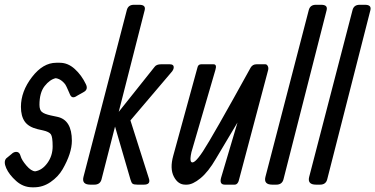

<svg xmlns="http://www.w3.org/2000/svg" viewBox="-40 -779 1583 810"><path d="M197.3 -514.2H212.4Q246.6 -514.2 275.4 -488Q304.2 -461.9 322.3 -423.8Q332.5 -402.8 315.4 -392.1L285.2 -375Q264.2 -359.9 255.4 -379.9Q254.4 -381.8 247.3 -398.4Q240.2 -415 235.8 -422.1Q231.4 -429.2 220.5 -438Q209.5 -446.8 195.3 -449.2Q170.4 -443.8 148.4 -416Q126.5 -388.2 126.5 -336.9Q126.5 -314.9 137 -306.4Q147.5 -297.9 174.3 -292L202.1 -286.1Q263.2 -272.9 263.2 -185.1Q263.2 -132.8 224.1 -64.9Q205.6 -33.2 173.3 -11Q141.1 11.2 103.5 11.2H96.2Q58.1 11.2 28.3 -15.4Q-1.5 -42 -13.7 -69.6Q-25.9 -97.2 -13.7 -110.8L8.3 -128.9Q18.6 -139.2 30.5 -138.2Q42.5 -137.2 46.9 -120.6Q51.3 -104 71.3 -80.6Q91.3 -57.1 108.4 -56.2Q138.2 -61 160.2 -91.6Q182.1 -122.1 182.1 -161.6Q182.1 -201.2 174.8 -212.2Q167.5 -223.1 141.1 -229L119.1 -233.9Q80.6 -243.2 64.5 -266.1Q48.3 -289.1 48.3 -328.1Q48.3 -393.1 94.7 -453.6Q141.1 -514.2 197.3 -514.2Z M570.3 -735.8 460.9 -307.1 612.3 -497.1Q620.1 -507.8 639.2 -507.8H676.3Q691.9 -507.8 692.9 -496.8Q693.8 -485.8 682.1 -473.1L510.3 -271L587.9 -26.9Q597.2 0 566.9 0H540Q524.9 0 519.5 -3.9Q514.2 -7.8 510.3 -22L445.3 -245.1L388.2 -22Q382.3 0 357.9 0H341.3Q304.2 0 312 -32.2L495.1 -736.8Q501 -758.8 524.9 -758.8H547.9Q576.2 -758.8 570.3 -735.8Z M961.9 -262.2 870.6 -108.9Q838.9 -54.2 805.9 -27.1Q772.9 0 748 0H741.7Q710.9 0 693.4 -33.9Q675.8 -67.9 690.9 -122.1L793 -494.1Q795.9 -507.8 808.6 -507.8H860.8Q876 -507.8 868.7 -483.9L767.6 -137.2Q760.7 -106 765.6 -97.2Q776.9 -81.1 815.9 -140.1Q855 -199.2 1017.6 -494.1Q1025.9 -507.8 1042 -507.8H1079.6Q1085.9 -507.8 1089.8 -500Q1093.8 -492.2 1090.8 -481.9L969.7 -25.9Q964.8 0 949.7 0H908.7Q884.8 0 892.6 -28.8Z M1337.9 -735.8 1155.8 -22Q1149.9 0 1125.5 0H1108.9Q1071.8 0 1079.6 -32.2L1262.7 -736.8Q1268.6 -758.8 1292.5 -758.8H1315.4Q1343.8 -758.8 1337.9 -735.8Z M1522.5 -735.8 1340.3 -22Q1334.5 0 1310.1 0H1293.5Q1256.3 0 1264.2 -32.2L1447.3 -736.8Q1453.1 -758.8 1477.1 -758.8H1500Q1528.3 -758.8 1522.5 -735.8Z"/></svg>

Font: Allan
Style: Regular
Weight: 400
Designer: Anton Koovit
Foundry: Anton Koovit
Version: Version 1.002